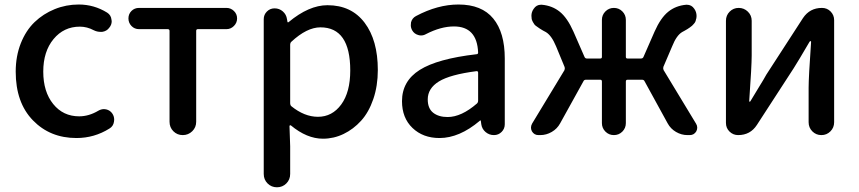

<svg xmlns="http://www.w3.org/2000/svg" viewBox="-20 -584 3712 830"><path d="M310.5 12.7Q196.3 12.7 122.1 -64Q47.9 -140.6 47.9 -274.4Q47.9 -340.8 69.8 -396.5Q91.8 -452.1 129.4 -488.3Q167 -524.4 216.3 -544.4Q265.6 -564.5 320.3 -564.5Q386.7 -564.5 443.4 -529.3Q460 -518.6 461.9 -499Q462.9 -496.1 462.9 -492.2Q462.9 -476.6 452.1 -463.9Q441.4 -449.2 421.9 -446.3Q418 -446.3 414.1 -446.3Q399.4 -446.3 385.7 -453.1Q356.4 -468.8 325.2 -468.8Q255.9 -468.8 211.4 -415Q167 -361.3 167 -274.4Q167 -187.5 210 -134.3Q252.9 -81.1 322.3 -81.1Q364.3 -81.1 405.3 -105.5Q417 -112.3 429.7 -112.3Q433.6 -112.3 438.5 -111.3Q456.1 -107.4 465.8 -92.8Q473.6 -81.1 473.6 -66.4Q473.6 -62.5 472.7 -57.6Q469.7 -38.1 453.1 -28.3Q387.7 12.7 310.5 12.7Z M712.9 -57.6V-450.2Q712.9 -458 705.1 -458H581.1Q561.5 -458 548.3 -471.7Q535.2 -485.4 535.2 -504.4Q535.2 -523.4 548.3 -536.6Q561.5 -549.8 581.1 -549.8H959Q977.5 -549.8 991.2 -536.6Q1004.9 -523.4 1004.9 -504.4Q1004.9 -485.4 991.2 -471.7Q977.5 -458 959 -458H835Q828.1 -458 828.1 -450.2V-57.6Q828.1 -33.2 811 -16.6Q793.9 0 770 0Q746.1 0 729.5 -16.6Q712.9 -33.2 712.9 -57.6Z M1120.1 168V-501Q1120.1 -520.5 1133.8 -534.2Q1147.5 -547.9 1167 -547.9Q1187.5 -547.9 1202.6 -534.7Q1217.8 -521.5 1220.7 -501L1222.7 -489.3Q1223.6 -487.3 1225.1 -487.3Q1226.6 -487.3 1227.5 -488.3Q1315.4 -561.5 1395.5 -561.5Q1499 -561.5 1556.2 -485.8Q1613.3 -410.2 1613.3 -281.2Q1613.3 -212.9 1593.8 -155.8Q1574.2 -98.6 1541 -62Q1507.8 -25.4 1465.3 -4.9Q1422.9 15.6 1376 15.6Q1306.6 15.6 1237.3 -42Q1235.4 -43 1233.4 -42Q1231.4 -41 1231.4 -39.1L1234.4 47.9V168Q1234.4 192.4 1217.8 209Q1201.2 225.6 1177.2 225.6Q1153.3 225.6 1136.7 209Q1120.1 192.4 1120.1 168ZM1354.5 -79.1Q1416 -79.1 1455.1 -132.3Q1494.1 -185.5 1494.1 -279.3Q1494.1 -465.8 1365.2 -465.8Q1306.6 -465.8 1239.3 -403.3Q1234.4 -398.4 1234.4 -391.6V-136.7Q1234.4 -129.9 1239.3 -125Q1295.9 -79.1 1354.5 -79.1Z M1879.9 12.7Q1808.6 12.7 1763.2 -30.8Q1717.8 -74.2 1717.8 -146.5Q1717.8 -233.4 1794.4 -281.7Q1871.1 -330.1 2040 -349.6Q2046.9 -349.6 2046.9 -357.4Q2042 -469.7 1942.4 -469.7Q1885.7 -469.7 1821.3 -436.5Q1811.5 -430.7 1799.8 -430.7Q1793.9 -430.7 1788.1 -432.6Q1770.5 -437.5 1761.7 -453.1Q1755.9 -463.9 1755.9 -474.6Q1755.9 -481.4 1756.8 -487.3Q1761.7 -505.9 1778.3 -514.6Q1872.1 -564.5 1961.9 -564.5Q2062.5 -564.5 2112.3 -503.9Q2162.1 -443.4 2162.1 -331.1V-46.9Q2162.1 -27.3 2148.4 -13.7Q2134.8 0 2115.2 0Q2094.7 0 2079.1 -13.2Q2063.5 -26.4 2060.5 -46.9L2058.6 -61.5Q2057.6 -63.5 2056.2 -63.5Q2054.7 -63.5 2053.7 -61.5Q1965.8 12.7 1879.9 12.7ZM1915 -78.1Q1974.6 -78.1 2042 -136.7Q2046.9 -141.6 2046.9 -149.4V-269.5Q2046.9 -276.4 2041 -276.4Q2041 -276.4 2040 -276.4Q1925.8 -261.7 1877.4 -231.9Q1829.1 -202.1 1829.1 -154.3Q1829.1 -115.2 1852.5 -96.7Q1876 -78.1 1915 -78.1Z M2847.7 -294.9Q2845.7 -288.1 2848.6 -281.2L2989.3 -48.8Q2994.1 -41 2994.1 -32.2Q2994.1 -24.4 2990.2 -16.6Q2980.5 0 2961.9 0H2952.1Q2925.8 0 2902.3 -13.7Q2878.9 -27.3 2866.2 -50.8L2766.6 -232.4Q2763.7 -239.3 2755.9 -239.3H2692.4Q2685.5 -239.3 2685.5 -231.4V-51.8Q2685.5 -30.3 2670.4 -15.1Q2655.3 0 2633.8 0Q2612.3 0 2597.2 -15.1Q2582 -30.3 2582 -51.8V-231.4Q2582 -239.3 2575.2 -239.3H2512.7Q2504.9 -239.3 2502 -232.4L2401.4 -50.8Q2388.7 -27.3 2365.2 -13.7Q2341.8 0 2315.4 0H2307.6Q2289.1 0 2279.3 -16.6Q2275.4 -24.4 2275.4 -32.2Q2275.4 -41 2280.3 -49.8L2419.9 -280.3Q2422.9 -287.1 2420.9 -293.9L2383.8 -383.8Q2364.3 -430.7 2339.8 -445.3Q2337.9 -446.3 2327.1 -452.1Q2316.4 -458 2313.5 -460.4Q2310.5 -462.9 2302.2 -468.3Q2293.9 -473.6 2290.5 -478Q2287.1 -482.4 2283.7 -488.8Q2280.3 -495.1 2278.3 -502V-503.9Q2277.3 -509.8 2277.3 -515.6Q2277.3 -532.2 2287.1 -545.9Q2298.8 -563.5 2318.4 -563.5Q2320.3 -563.5 2322.3 -563.5Q2367.2 -559.6 2399.9 -533.2Q2432.6 -506.8 2459 -447.3L2506.8 -337.9Q2509.8 -331.1 2516.6 -331.1H2575.2Q2582 -331.1 2582 -337.9V-498Q2582 -519.5 2597.2 -534.7Q2612.3 -549.8 2633.8 -549.8Q2655.3 -549.8 2670.4 -534.7Q2685.5 -519.5 2685.5 -498V-337.9Q2685.5 -331.1 2692.4 -331.1H2751Q2758.8 -331.1 2761.7 -337.9L2809.6 -447.3Q2835.9 -506.8 2868.7 -533.2Q2901.4 -559.6 2946.3 -563.5Q2948.2 -563.5 2949.2 -563.5Q2969.7 -563.5 2981.4 -545.9Q2991.2 -532.2 2991.2 -514.6Q2991.2 -509.8 2990.2 -503.9L2989.3 -502.9Q2988.3 -496.1 2986.3 -491.2Q2984.4 -486.3 2979.5 -481Q2974.6 -475.6 2971.7 -472.7Q2968.8 -469.7 2961.4 -464.8Q2954.1 -460 2951.2 -458Q2948.2 -456.1 2939.5 -451.2Q2930.7 -446.3 2928.7 -445.3Q2904.3 -430.7 2885.7 -383.8Z M3170.9 0Q3149.4 0 3133.8 -15.1Q3118.2 -30.3 3118.2 -52.7V-494.1Q3118.2 -517.6 3134.3 -533.7Q3150.4 -549.8 3173.3 -549.8Q3196.3 -549.8 3212.9 -533.7Q3229.5 -517.6 3229.5 -494.1V-344.7Q3229.5 -298.8 3218.8 -147.5Q3217.8 -144.5 3220.7 -144.5Q3223.6 -144.5 3224.6 -147.5Q3233.4 -163.1 3258.8 -204.1Q3284.2 -245.1 3293 -261.7L3451.2 -505.9Q3480.5 -549.8 3533.2 -549.8Q3555.7 -549.8 3570.8 -534.2Q3585.9 -518.6 3585.9 -497.1V-55.7Q3585.9 -32.2 3569.8 -16.1Q3553.7 0 3530.8 0Q3507.8 0 3491.7 -16.1Q3475.6 -32.2 3475.6 -55.7V-205.1Q3475.6 -250 3486.3 -403.3Q3486.3 -406.2 3483.9 -406.2Q3481.4 -406.2 3479.5 -403.3Q3431.6 -321.3 3411.1 -289.1L3252 -43.9Q3223.6 0 3170.9 0Z"/></svg>

Font: Gen Jyuu Gothic P Medium
Style: Regular
Weight: 500
Designer: [Source Han Sans]
Ryoko NISHIZUKA  (kana & ideographs); Paul D. Hunt (Latin, Greek & Cyrillic); Wenlong ZHANG  (bopomofo
Version: Version 1.002.20150607